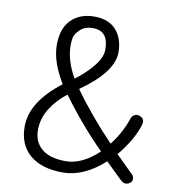

<svg xmlns="http://www.w3.org/2000/svg" viewBox="-74 -683 686 758"><g transform="rotate(10 269.5 -304.0)"><path d="M362 -98Q270 -190 193 -296Q154 -267 128 -226Q102 -185 102 -138Q102 -91 134.5 -63.5Q167 -36 231.5 -36Q296 -36 362 -98ZM247 -572Q214 -572 195.5 -554Q177 -536 174 -521Q171 -506 171 -490Q171 -430 209 -363Q249 -392 279 -428.5Q309 -465 309 -497Q309 -572 247 -572ZM505 -241Q505 -237 504 -232Q486 -169 428 -99L499 -29Q505 -22 505 -12Q505 -2 496.5 4Q488 10 479 10Q470 10 460 1L393 -64Q312 10 227 10Q142 10 95 -30Q48 -70 48 -143Q48 -242 167 -333Q117 -415 117 -482Q117 -549 152 -583.5Q187 -618 244.5 -618Q302 -618 332 -584Q362 -550 362 -495Q362 -416 234 -326Q305 -227 394 -135Q434 -186 454 -246Q458 -257 467.5 -262Q477 -267 487 -263Q505 -257 505 -241Z"/></g></svg>

Font: Flamenco
Style: Regular
Weight: 400
Designer: Luciano Vergara
Foundry: Luciano Vergara
Version: Version 1.003